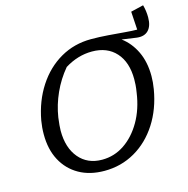

<svg xmlns="http://www.w3.org/2000/svg" viewBox="-111 -862 960 978"><g transform="rotate(-15 369.0 -373.0)"><path d="M322 9Q245 9 188.5 -23Q132 -55 101 -113Q70 -171 70 -250Q70 -287 76 -322Q94 -421 143.5 -497Q193 -573 266 -615Q339 -657 428 -657Q471 -657 517 -653.5Q563 -650 603 -646.5Q643 -643 668 -643L662 -739L729 -755Q738 -723 738 -689Q738 -644 716.5 -621.5Q695 -599 655 -604L578 -615Q624 -581 650.5 -525.5Q677 -470 677 -396Q677 -380 675.5 -363Q674 -346 671 -328Q654 -227 605 -151Q556 -75 483 -33Q410 9 322 9ZM325 -49Q389 -49 442.5 -85Q496 -121 533 -185Q570 -249 582 -333Q586 -357 587 -373.5Q588 -390 588 -403Q588 -493 542 -544Q496 -595 416 -595Q341 -595 272 -552Q229 -501 201.5 -440Q174 -379 164 -315Q161 -291 159.5 -275Q158 -259 158 -246Q158 -156 203 -102.5Q248 -49 325 -49Z"/></g></svg>

Font: Piazzolla SC
Style: Italic
Weight: 400
Italic angle: -11.3°
Designer: Juan Pablo del Peral
Foundry: Huerta Tipografica
Version: Version 1.330